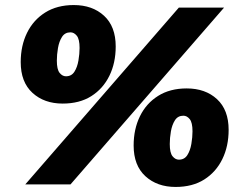

<svg xmlns="http://www.w3.org/2000/svg" viewBox="-20 -730 957 760"><path d="M80 0 688 -700H867L259 0ZM228 -320Q155 -320 108.5 -362.5Q62 -405 62 -484Q62 -549 87 -600Q112 -651 159 -680.5Q206 -710 272 -710Q346 -710 392 -667.5Q438 -625 438 -546Q438 -481 413 -430Q388 -379 341.5 -349.5Q295 -320 228 -320ZM675 10Q602 10 555.5 -32.5Q509 -75 509 -154Q509 -219 534 -270Q559 -321 606 -350.5Q653 -380 719 -380Q793 -380 839 -337.5Q885 -295 885 -216Q885 -151 860 -100Q835 -49 788.5 -19.5Q742 10 675 10ZM241 -428Q263 -428 274.5 -446Q286 -464 290.5 -490.5Q295 -517 295 -540Q295 -575 284 -588.5Q273 -602 259 -602Q237 -602 225.5 -584Q214 -566 209.5 -540Q205 -514 205 -490Q205 -455 216 -441.5Q227 -428 241 -428ZM688 -98Q710 -98 721.5 -116Q733 -134 737.5 -160.5Q742 -187 742 -210Q742 -245 731 -258.5Q720 -272 706 -272Q684 -272 672.5 -254Q661 -236 656.5 -210Q652 -184 652 -160Q652 -125 663 -111.5Q674 -98 688 -98Z"/></svg>

Font: Montserrat Black
Style: Italic
Weight: 900
Italic angle: -11.3°
Designer: Julieta Ulanovsky
Foundry: Julieta Ulanovsky
Version: Version 9.000; ttfautohint (v1.8.4.7-5d5b)